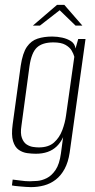

<svg xmlns="http://www.w3.org/2000/svg" viewBox="-20 -652 388 788"><path d="M107 116Q98 116 85 115Q72 114 60.5 113Q49 112 40.5 111Q32 110 29 109L32 85Q44 86 64 89Q84 92 102 92Q114 92 133 90.5Q152 89 172 79Q192 69 208 45.5Q224 22 230 -22L239 -89Q229 -67 213 -51.5Q197 -36 175.5 -28.5Q154 -21 127 -21Q111 -21 92 -23.5Q73 -26 57 -37Q41 -48 33.5 -73Q26 -98 32 -142L65 -382Q73 -435 90.5 -460Q108 -485 134.5 -493.5Q161 -502 194 -502Q215 -502 235.5 -497.5Q256 -493 271.5 -483Q287 -473 290 -453L301 -492H331L266 -26Q260 14 245 41.5Q230 69 208.5 85.5Q187 102 161 109Q135 116 107 116ZM139 -47Q179 -47 201.5 -67Q224 -87 235.5 -117.5Q247 -148 251 -178L285 -419Q282 -431 274 -444.5Q266 -458 248.5 -468Q231 -478 199 -478Q154 -478 131.5 -457Q109 -436 101 -380L68 -136Q63 -104 70 -85.5Q77 -67 89.5 -59Q102 -51 115.5 -49Q129 -47 139 -47ZM115 -547 214 -632H244L318 -547H290L225 -610L144 -547Z"/></svg>

Font: Alumni Sans Thin ExtraLight
Style: Italic
Weight: 250
Italic angle: -8°
Version: Version 1.016